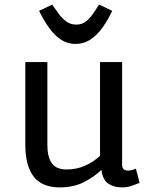

<svg xmlns="http://www.w3.org/2000/svg" viewBox="-20 -800 657 835"><path d="M241 15Q162 15 126 -32.5Q90 -80 90 -171V-530H186V-170Q186 -117 205.5 -90Q225 -63 269 -63Q313 -63 349 -79Q385 -95 415 -122V-530H511V-85Q511 -69 518.5 -63.5Q526 -58 537 -58Q545 -58 554.5 -60.5Q564 -63 571 -67L587 -5Q571 2 552 8.5Q533 15 510 15Q476 15 451.5 -1Q427 -17 421 -61Q390 -31 345 -8Q300 15 241 15ZM308 -609Q272 -609 242.5 -629.5Q213 -650 190.5 -683Q168 -716 150 -753L207 -780Q220 -762 234 -742Q248 -722 267 -707.5Q286 -693 312 -693Q338 -693 356 -708.5Q374 -724 387.5 -744.5Q401 -765 411 -780L468 -753Q451 -716 428 -683Q405 -650 375.5 -629.5Q346 -609 308 -609Z"/></svg>

Font: Orienta
Style: Regular
Weight: 400
Designer: Eduardo Rodriguez Tunni
Foundry: Eduardo Rodriguez Tunni
Version: Version 1.002; ttfautohint (v1.8.4.7-5d5b);gftools[0.9.23]